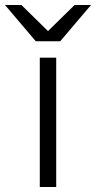

<svg xmlns="http://www.w3.org/2000/svg" viewBox="-99 -752 386 772"><path d="M61 -520H127V0H61ZM-79 -732H-13L94 -627L201 -732H267L143 -586H45Z"/></svg>

Font: Aspekta 300
Style: Regular
Weight: 300
Designer: Ivo Dolenc
Version: Version 2.000